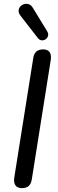

<svg xmlns="http://www.w3.org/2000/svg" viewBox="-20 -968 302 995"><path d="M94 7Q70 7 60 -7.5Q50 -22 54 -48L152 -665Q155 -689 168 -700.5Q181 -712 204 -712Q227 -712 237 -698Q247 -684 243 -657L145 -40Q142 -17 129.5 -5Q117 7 94 7ZM176 -771 86 -887Q76 -900 76.5 -912.5Q77 -925 85 -934Q93 -943 105 -946.5Q117 -950 129.5 -946Q142 -942 151 -926L225 -805Q232 -793 229 -782Q226 -771 216.5 -764.5Q207 -758 196 -759Q185 -760 176 -771Z"/></svg>

Font: Nunito Medium
Style: Italic
Weight: 500
Designer: Vernon Adams
Foundry: Vernon Adams
Version: Version 3.601